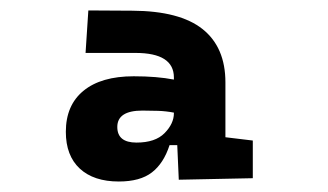

<svg xmlns="http://www.w3.org/2000/svg" viewBox="-20 -723 626 366"><path d="M320.8 -380.4 317.9 -446.3H303.2Q292 -411.6 269.5 -394.3Q247.1 -377 206.5 -377Q158.7 -377 132.1 -401.6Q105.5 -426.3 105.5 -471.7Q105.5 -522.5 139.2 -550Q172.9 -577.6 234.9 -577.6Q279.3 -577.6 311.5 -571.3V-575.2Q311.5 -622.1 238.3 -622.1H143.1L148.4 -703.1L232.4 -702.6Q322.8 -702.1 366.2 -667.5Q409.7 -632.8 409.7 -565.9V-461.4L461.9 -455.1V-383.3ZM311.5 -508.3Q296.4 -511.2 281.5 -511.7Q266.6 -512.2 251.5 -512.2Q203.6 -512.2 203.6 -481Q203.6 -451.2 240.2 -451.2Q275.9 -451.2 293.7 -469.2Q311.5 -487.3 311.5 -507.3Z"/></svg>

Font: Cascadia Mono NF SemiBold
Style: Regular
Weight: 600
Monospace: yes
Designer: Aaron Bell
Foundry: Saja Typeworks
Version: Version 2404.023; ttfautohint (v1.8.4)